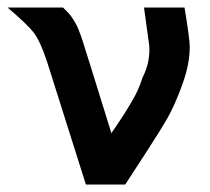

<svg xmlns="http://www.w3.org/2000/svg" viewBox="-32 -492 559 512"><path d="M-12 -472H136Q141 -467 145.5 -462.5Q150 -458 153.5 -454Q157 -450 160.5 -444.5Q164 -439 166 -436Q168 -433 171 -427Q174 -421 175 -419Q176 -417 178.5 -410.5Q181 -404 181.5 -402.5Q182 -401 185 -393Q188 -385 188 -384Q195 -363 265 -137Q266 -138 280.5 -159.5Q295 -181 300.5 -190Q306 -199 317.5 -218Q329 -237 336 -253Q343 -269 348 -285Q369 -326 366 -370Q366 -371 352 -472H460Q474 -388 474 -367Q474 -321 454 -266Q434 -211 414.5 -177Q395 -143 354 -80Q313 -17 302 0H197L93 -329Q75 -383 57.5 -405.5Q40 -428 -12 -472Z"/></svg>

Font: Coval
Style: Medium
Weight: 500
Foundry: Context Ltd
Version: Version 001.000